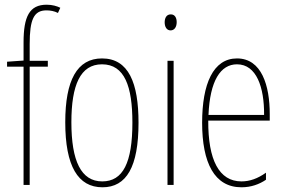

<svg xmlns="http://www.w3.org/2000/svg" viewBox="-20 -785 1211 815"><path d="M183 -502V-527H106V-598C106 -701 123 -741 177 -741C193 -741 211 -738 226 -730L236 -752C222 -759 202 -765 178 -765C105 -765 80 -715 80 -605V-528L10 -523V-502H80V0H106V-502Z M568 -264C568 -433 526 -537 413 -537C307 -537 257 -444 257 -266C257 -80 311 10 415 10C517 10 568 -77 568 -264ZM283 -266C283 -424 321 -512 413 -512C509 -512 542 -418 542 -265C542 -94 502 -15 414 -15C324 -15 283 -102 283 -266Z M705 -724C685 -724 679 -706 679 -690C679 -672 687 -656 704 -656C720 -656 730 -670 730 -691C730 -707 724 -724 705 -724ZM717 -527H691V0H717Z M986 -537C885 -537 838 -429 838 -264C838 -94 890 10 1005 10C1046 10 1081 -3 1109 -22V-52C1074 -27 1040 -15 1005 -15C910 -15 863 -106 864 -273H1125V-301C1125 -421 1091 -537 986 -537ZM986 -512C1069 -512 1102 -414 1101 -297H865C871 -442 916 -512 986 -512Z"/></svg>

Font: Noto Sans Malayalam ExtraCondensed Thin
Style: Regular
Weight: 100
Width: 2
Designer: Jelle Bosma - Monotype Design Team
Foundry: Monotype Imaging Inc.
Version: Version 2.104